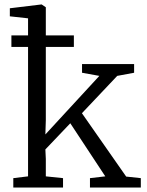

<svg xmlns="http://www.w3.org/2000/svg" viewBox="-20 -839 658 859"><path d="M39.5 0V-42L105.5 -50V-757L24 -766V-802L164.5 -819H166.5L185 -806.5V-301L183 -237.5L424.5 -499.5L347 -513.5V-552.5H580V-513.5L504.5 -499.5L346.5 -332.5L544.5 -49L610 -42V0H382.5V-42L451 -50L294.5 -287.5L183 -170.5L185 -128V-50L262 -42V0ZM31 -680.5H310.5V-629H31Z"/></svg>

Font: Merriweather 24pt Light
Style: Regular
Weight: 300
Designer: Eben Sorkin
Foundry: Eben Sorkin
Version: Version 2.100